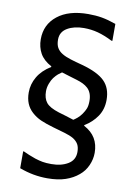

<svg xmlns="http://www.w3.org/2000/svg" viewBox="-100 -806 746 1057"><g transform="rotate(10 273.0 -277.0)"><path d="M370.8 -195.9Q382.6 -212.8 389 -228.7Q395.4 -244.6 395.4 -270.8Q395.4 -294.9 388.5 -312.6Q381.5 -330.3 369.2 -341.5Q357.4 -352.3 341.8 -360Q326.2 -367.7 305.6 -373.8Q289.7 -379 268.2 -385.1Q246.7 -391.3 219.5 -400Q209.7 -393.8 199.2 -385.1Q188.7 -376.4 176.4 -360.5Q166.7 -347.7 158.5 -326.2Q150.3 -304.6 150.3 -282.6Q150.3 -243.1 169 -219.7Q187.7 -196.4 240 -180Q256.9 -175.4 278.2 -168.7Q299.5 -162.1 325.6 -153.8Q334.9 -159.5 347.2 -169.7Q359.5 -180 370.8 -195.9ZM88.7 65.1Q101.5 71.3 120.3 79Q139 86.7 156.9 92.8Q179.5 100 199.2 103.6Q219 107.2 248.7 107.2Q304.1 107.2 341.5 84.6Q379 62.1 379 17.4Q379 -8.7 370 -25.1Q361 -41.5 341 -54.4Q320.5 -66.2 290.3 -74.9Q260 -83.6 224.6 -93.8Q181.5 -106.2 153.1 -118.7Q124.6 -131.3 101.5 -152.3Q79.5 -172.3 68.7 -198.7Q57.9 -225.1 57.9 -260Q57.9 -306.2 82.1 -347.4Q106.2 -388.7 155.4 -419V-422.6Q110.8 -446.7 91.5 -481.3Q72.3 -515.9 72.3 -560Q72.3 -642.1 134.9 -691.8Q197.4 -741.5 306.7 -741.5Q348.2 -741.5 383.3 -735.4Q418.5 -729.2 462.1 -713.8V-619H456.9Q413.3 -641 375.4 -651.3Q337.4 -661.5 296.4 -661.5Q241.5 -661.5 203.8 -639.5Q166.2 -617.4 166.2 -574.4Q166.2 -546.2 176.2 -528.7Q186.2 -511.3 205.1 -500Q224.1 -488.2 253.6 -479Q283.1 -469.7 321 -460Q410.8 -435.4 449 -397.2Q487.2 -359 487.2 -293.3Q487.2 -240.5 460.5 -201Q433.8 -161.5 390.3 -135.4V-131.8Q432.8 -109.2 453.1 -75.1Q473.3 -41 473.3 5.1Q473.3 41 457.9 75.6Q442.6 110.3 413.8 133.8Q383.6 159.5 341.5 173.8Q299.5 188.2 239.5 188.2Q200.5 188.2 162.6 181.3Q124.6 174.4 84.1 159.5V65.1Z"/></g></svg>

Font: Myanmar Handwriting
Style: Regular
Weight: 400
Designer: Khon Soe Zaw Thu
Foundry: PaOh Unicode khonsoezawthu@gmail.com and @hotmail.com
Version: Version 1.30 November 9, 2016